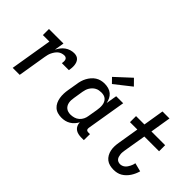

<svg xmlns="http://www.w3.org/2000/svg" viewBox="-40 -1322 1880 1880"><g transform="rotate(45 900.0 -381.5)"><path d="M128 0 200 -436H110V-520H311L294 -418Q306 -441 322 -462Q338 -483 359 -498Q380 -513 404.5 -520.5Q429 -528 453 -528Q471 -528 487 -522.5Q503 -517 514 -504.5Q525 -492 530.5 -476Q536 -460 537.5 -443Q539 -426 537.5 -408Q536 -390 533 -373H436Q438 -385 438.5 -397Q439 -409 436 -420Q433 -431 423.5 -437.5Q414 -444 402 -444Q385 -444 367.5 -438.5Q350 -433 336 -421.5Q322 -410 311.5 -395Q301 -380 293 -363.5Q285 -347 281 -330.5Q277 -314 274 -297L225 0Z M811 8Q783 8 756.5 0.5Q730 -7 710.5 -24.5Q691 -42 679.5 -66.5Q668 -91 663.5 -118.5Q659 -146 660 -174Q661 -202 666 -231L683 -331Q686 -355 693 -379Q700 -403 712 -425.5Q724 -448 741 -468Q758 -488 779.5 -502Q801 -516 825.5 -522Q850 -528 874 -528Q902 -528 928.5 -520.5Q955 -513 974.5 -496.5Q994 -480 1005.5 -456.5Q1017 -433 1022 -407L1041 -520H1138L1070 -111Q1069 -104 1070 -97Q1071 -90 1075 -85Q1079 -80 1085.5 -78Q1092 -76 1099 -76H1122L1121 8H1085Q1063 8 1041.5 3Q1020 -2 1003.5 -14.5Q987 -27 978.5 -46.5Q970 -66 970 -88Q959 -67 942 -48Q925 -29 903.5 -16Q882 -3 858.5 2.5Q835 8 811 8ZM851 -76Q874 -76 898.5 -83Q923 -90 942 -106.5Q961 -123 972 -145.5Q983 -168 986 -191L1003 -291Q1006 -309 1007 -327Q1008 -345 1006 -362.5Q1004 -380 997 -395.5Q990 -411 978 -422.5Q966 -434 949 -439Q932 -444 914 -444Q898 -444 881 -441Q864 -438 848.5 -429.5Q833 -421 820.5 -408.5Q808 -396 799 -381Q790 -366 785 -350Q780 -334 777 -317L761 -217Q758 -200 757 -183Q756 -166 759 -149.5Q762 -133 769.5 -119Q777 -105 789.5 -95Q802 -85 818 -80.5Q834 -76 851 -76ZM927 -575 878 -625 1036 -771 1097 -709Z M1532 8Q1504 8 1478 1.5Q1452 -5 1432 -20.5Q1412 -36 1399 -59Q1386 -82 1380.5 -108Q1375 -134 1376 -161.5Q1377 -189 1382 -217L1418 -436H1316V-520H1432L1467 -735H1564L1529 -520H1719V-436H1515L1476 -203Q1474 -189 1472.5 -174.5Q1471 -160 1473 -146.5Q1475 -133 1478.5 -120Q1482 -107 1490.5 -96.5Q1499 -86 1511.5 -81Q1524 -76 1539 -76Q1551 -76 1564.5 -81Q1578 -86 1588.5 -95Q1599 -104 1607 -115.5Q1615 -127 1621 -139Q1627 -151 1631.5 -163.5Q1636 -176 1638 -189L1727 -166Q1721 -144 1711.5 -122.5Q1702 -101 1689 -81Q1676 -61 1658.5 -43.5Q1641 -26 1620.5 -14Q1600 -2 1577 3Q1554 8 1532 8Z"/></g></svg>

Font: Iosevka HT Medium Extended
Style: Italic
Weight: 500
Width: 7
Italic angle: -9°
Monospace: yes
Designer: Belleve Invis
Foundry: Belleve Invis
Version: Version 32.3.0; ttfautohint (v1.8.4)